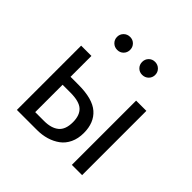

<svg xmlns="http://www.w3.org/2000/svg" viewBox="-191 -936 1111 1111"><g transform="rotate(45 364.5 -381.0)"><path d="M263.2 -655.8Q240.2 -655.8 224.6 -671.1Q209 -686.5 209 -709Q209 -731.4 224.6 -746.8Q240.2 -762.2 263.2 -762.2Q285.6 -762.2 300.8 -746.8Q315.9 -731.4 315.9 -709Q315.9 -686.5 300.8 -671.1Q285.6 -655.8 263.2 -655.8ZM466.8 -762.2Q489.7 -762.2 505.4 -746.8Q521 -731.4 521 -709Q521 -686.5 505.4 -671.1Q489.7 -655.8 466.8 -655.8Q444.3 -655.8 429.2 -671.1Q414.1 -686.5 414.1 -709Q414.1 -731.4 429.2 -746.8Q444.3 -762.2 466.8 -762.2ZM247.1 -355Q362.8 -355 414.8 -309.3Q466.8 -263.7 466.8 -179.2Q466.8 -133.8 450.2 -98.6Q433.6 -63.5 404.8 -42.5Q376 -21.5 339.8 -10.7Q303.7 0 262.2 0H98.1V-525.9H182.1V-355ZM547.9 -525.9H631.8V0H547.9ZM254.9 -65.9Q313.5 -65.9 345.7 -92.3Q377.9 -118.7 377.9 -179.2Q377.9 -235.4 348.1 -262.7Q318.4 -290 246.1 -290H182.1V-65.9Z"/></g></svg>

Font: Fira Sans Book
Style: Regular
Weight: 350
Designer: Carrois Corporate & Edenspiekermann AG
Foundry: Carrois Corporate GbR & Edenspiekermann AG
Version: Version 4.203;PS 004.203;hotconv 1.0.88;makeotf.lib2.5.64775